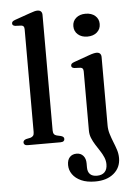

<svg xmlns="http://www.w3.org/2000/svg" viewBox="-63 -784 734 1063"><g transform="rotate(-5 304.0 -253.0)"><path d="M212 -711.5V-69.5Q212 -56 217 -49Q222 -42 232 -39.5L254.5 -34.5Q263.5 -32 268 -27.8Q272.5 -23.5 272.5 -16.5Q272.5 -9 266.8 -4.5Q261 0 249 0H68Q56.5 0 51 -4.5Q45.5 -9 45.5 -16.5Q45.5 -23 49.8 -27.5Q54 -32 62.5 -34.5L86.5 -39.5Q96 -42.5 101.2 -49Q106.5 -55.5 106.5 -69.5V-640Q106.5 -651.5 102.5 -656.5Q98.5 -661.5 90 -662.5L56 -664Q47.5 -665.5 43.8 -669Q40 -672.5 40 -678.5Q40 -685 44.2 -689.2Q48.5 -693.5 60 -697.5L142.5 -726.5Q159 -732.5 168.8 -735Q178.5 -737.5 185.5 -737.5Q199 -737.5 205.5 -730.5Q212 -723.5 212 -711.5ZM517.5 -71Q517.5 -46 524.8 -22.5Q532 1 541.2 23.8Q550.5 46.5 557.8 69Q565 91.5 565 115Q565 168 526.2 200.5Q487.5 233 423 233Q376.5 233 345 218.8Q313.5 204.5 297 181Q280.5 157.5 280.5 129.5Q280.5 100.5 294.8 85.5Q309 70.5 333 70.5Q356 70.5 369.8 86.5Q383.5 102.5 383.5 128.5V151Q383.5 176 396.5 189Q409.5 202 435 202Q462.5 202 477.5 187Q492.5 172 492.5 143.5Q492.5 123.5 484.5 104.5Q476.5 85.5 464.2 67Q452 48.5 440 29.5Q428 10.5 420 -9.2Q412 -29 412 -50V-379Q412 -390.5 408 -395.5Q404 -400.5 395.5 -401.5L361.5 -403Q353 -404.5 349.2 -408Q345.5 -411.5 345.5 -417.5Q345.5 -424 349.8 -428.2Q354 -432.5 365.5 -436.5L448 -466Q464.5 -472 474.5 -474.2Q484.5 -476.5 491.5 -476.5Q504.5 -476.5 511 -469.5Q517.5 -462.5 517.5 -450.5ZM449.5 -570Q417 -570 396.8 -587.8Q376.5 -605.5 376.5 -634Q376.5 -662 396.8 -679.5Q417 -697 449.5 -697Q482.5 -697 502.8 -679.5Q523 -662 523 -634Q523 -605.5 502.8 -587.8Q482.5 -570 449.5 -570Z"/></g></svg>

Font: Fraunces 10pt
Style: Regular
Weight: 400
Version: Version 1.000;[b76b70a41]